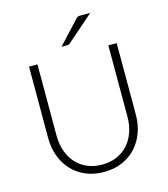

<svg xmlns="http://www.w3.org/2000/svg" viewBox="-132 -1023 992 1134"><g transform="rotate(-15 363.5 -455.5)"><path d="M363.5 -36.5Q414.5 -36.5 454.8 -54.2Q495 -72 523 -103.5Q551 -135 565.8 -177.8Q580.5 -220.5 580.5 -270V-707.5H631.5V-270Q631.5 -211.5 613 -160.8Q594.5 -110 559.8 -72.2Q525 -34.5 475.2 -13Q425.5 8.5 363.5 8.5Q301.5 8.5 251.8 -13Q202 -34.5 167.2 -72.2Q132.5 -110 114 -160.8Q95.5 -211.5 95.5 -270V-707.5H147V-270.5Q147 -221 161.8 -178.2Q176.5 -135.5 204.2 -104Q232 -72.5 272.2 -54.5Q312.5 -36.5 363.5 -36.5ZM527 -920.5 363 -777Q358.5 -773 354 -772Q349.5 -771 343.5 -771H311L440 -909.5Q446 -916.5 452.2 -918.5Q458.5 -920.5 470.5 -920.5Z"/></g></svg>

Font: Lato 2
Style: Regular
Weight: 300
Designer: Lukasz Dziedzic with Adam Twardoch and Botio Nikoltchev
Foundry: tyPoland Lukasz Dziedzic
Version: Version 2.015; 2015-08-06; http://www.latofonts.com/